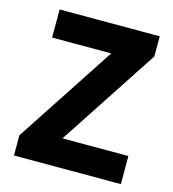

<svg xmlns="http://www.w3.org/2000/svg" viewBox="-100 -735 740 819"><g transform="rotate(15 270.5 -326.0)"><path d="M36 0V-89L324 -528H63V-652H505V-563L217 -124H508V0Z"/></g></svg>

Font: Giro Regular
Style: Bold
Weight: 700
Designer: Paul D. Hunt
Foundry: Adobe Systems Incorporated
Version: Version 1.000;PS 1.0;hotconv 1.0.88;makeotf.lib2.5.647800